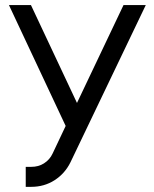

<svg xmlns="http://www.w3.org/2000/svg" viewBox="-20 -723 603 752"><path d="M15 -703.2 237.2 -229.7 186.3 -122.2Q175 -97.5 152 -83Q130.8 -69.5 102.2 -69.5H80.8V8.8H102.2Q153.3 8.8 193.8 -17.2Q234.3 -43.2 256.2 -87.8L551 -703.2H463.8L281.5 -319.8L101.2 -703.2Z"/></svg>

Font: Unageo Variable
Style: Regular
Weight: 300
Designer: Richard Sepsi
Foundry: Richard Sepsi
Version: Version 2.200